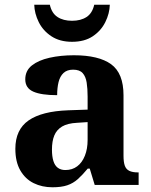

<svg xmlns="http://www.w3.org/2000/svg" viewBox="-20 -783 639 813"><path d="M202 10Q158 10 122.5 -7.5Q87 -25 66 -61.4Q45 -97.7 45 -153Q45 -234 101 -273Q157 -312 269 -316L351 -318.8V-374Q351 -407.6 347 -433.3Q343 -459 330 -473.5Q317 -488 289.5 -488Q264 -488 249 -474Q234 -460 228 -435.5Q222 -411 222 -380Q155 -380 121 -395Q87 -410 87 -447Q87 -483.8 115 -505.9Q143 -528 189.9 -538.5Q236.8 -549 292.8 -549Q398 -549 450.5 -511Q503 -473 503 -379.4V-124.1Q503 -96.6 508.5 -81.3Q514 -66 527.7 -59.5Q541.4 -53 563 -53H567V0H381L360 -69H351.4Q329 -42 309.5 -24.5Q290 -7 265 1.5Q240 10 202 10ZM256.8 -63Q286 -63 306.8 -78.7Q327.7 -94.3 339.3 -123.3Q351 -152.3 351 -191V-266L306 -263Q266 -261 242.9 -247.3Q219.9 -233.5 209.9 -209.3Q200 -185.1 200 -149.4Q200 -121 206 -101.5Q212 -82 224.8 -72.5Q237.6 -63 256.8 -63ZM284.9 -606Q233 -606 197.5 -629.5Q162 -653 144 -689.5Q126 -726 125 -763H191Q199 -727 223.5 -711Q248 -695 285 -695Q322 -695 346.5 -711Q371 -727 379 -763H445Q444 -726 426 -689.5Q408 -653 373 -629.5Q338 -606 284.9 -606Z"/></svg>

Font: Noto Serif Kannada
Style: Regular
Weight: 400
Designer: Universal Thirst, Indian Type Foundry and the Monotype Design Team
Foundry: Monotype Imaging Inc.
Version: Version 2.003